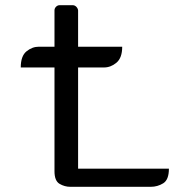

<svg xmlns="http://www.w3.org/2000/svg" viewBox="-20 -720 671 740"><path d="M381 -460H281V-70H631Q631 -27 609 -13.5Q587 0 561 0H251Q229 0 209.5 -11.5Q190 -23 190 -60V-460H60Q60 -504 82 -522Q104 -540 130 -540H190V-680Q190 -688 196 -694Q202 -700 210 -700H260Q268 -700 274 -694Q280 -688 281 -680V-540H451Q451 -497 429 -478.5Q407 -460 381 -460Z"/></svg>

Font: Warnes
Style: Regular
Weight: 400
Designer: Eduardo Rodriguez Tunni
Foundry: Eduardo Rodriguez Tunni
Version: Version 1.002; ttfautohint (v1.8.4.7-5d5b);gftools[0.9.23]